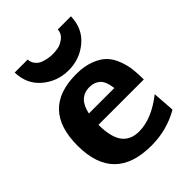

<svg xmlns="http://www.w3.org/2000/svg" viewBox="-206 -807 922 922"><g transform="rotate(-45 255.5 -345.5)"><path d="M59 -702H147Q149 -680 161.5 -665.5Q174 -651 192 -645Q210 -639 223.5 -637Q237 -635 251 -635Q270 -635 288.5 -638.5Q307 -642 328.5 -658Q350 -674 352 -702H441Q439 -621 382.5 -573.5Q326 -526 250 -526Q175 -526 118 -573.5Q61 -621 59 -702ZM24 -240Q24 -488 263 -488Q317 -488 357 -472.5Q397 -457 419 -434Q441 -411 454 -376Q467 -341 470.5 -310Q474 -279 474 -240H166Q166 -159 194 -119Q223 -79 282 -79Q367 -79 461 -153L469 -40Q380 11 276 11Q24 11 24 -240ZM172 -311H345Q338 -363 316.5 -381Q295 -399 264 -399Q190 -399 172 -311Z"/></g></svg>

Font: Coval
Style: Black
Weight: 1000
Foundry: Context Ltd
Version: Version 001.000